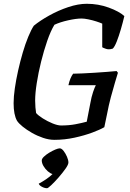

<svg xmlns="http://www.w3.org/2000/svg" viewBox="-20 -740 686 1016"><path d="M268 0Q239 0 208 -10.5Q177 -21 149 -37Q121 -53 100 -70Q79 -87 70 -101Q52 -133 52 -194Q52 -228 58.5 -273Q65 -318 76 -367Q87 -416 100.5 -462Q114 -508 129.5 -545.5Q145 -583 159 -604Q192 -631 240.5 -658Q289 -685 341.5 -702.5Q394 -720 439 -720Q500 -720 555 -700Q610 -680 638 -655Q630 -621 619.5 -585Q609 -549 598 -521Q587 -493 577 -483Q557 -476 541 -481.5Q525 -487 521 -490V-615Q510 -620 490 -626.5Q470 -633 448 -637.5Q426 -642 412 -642Q383 -642 340.5 -632.5Q298 -623 268 -609Q248 -576 230 -524Q212 -472 197.5 -413.5Q183 -355 174.5 -300.5Q166 -246 166 -208Q166 -190 167.5 -171.5Q169 -153 171 -142Q182 -129 206.5 -113.5Q231 -98 258 -87Q285 -76 303 -76Q345 -76 379 -82.5Q413 -89 439 -96L458 -194Q464 -228 472.5 -253Q481 -278 487 -289H342Q351 -329 367 -350Q386 -350 416 -351.5Q446 -353 479.5 -355Q513 -357 544 -359.5Q575 -362 597 -364L604 -355Q599 -338 588.5 -303.5Q578 -269 566.5 -225.5Q555 -182 547 -139L532 -67Q510 -54 468.5 -38.5Q427 -23 374.5 -11.5Q322 0 268 0ZM229 256Q216 256 202 248.5Q188 241 185 232Q204 222 224 208.5Q244 195 258 181Q246 178 232.5 166Q219 154 210 138.5Q201 123 201 109Q201 100 212.5 89Q224 78 240.5 68Q257 58 272.5 51.5Q288 45 296 45Q306 45 316.5 58.5Q327 72 334.5 89.5Q342 107 342 120Q342 131 326.5 153Q311 175 290 199Q269 223 251.5 239.5Q234 256 229 256Z"/></svg>

Font: Texturina 72pt 72pt SemiBold
Style: Italic
Weight: 600
Italic angle: -11°
Designer: Guillermo Torres Carreño
Foundry: Omnibus-Type
Version: Version 1.002; ttfautohint (v1.8.3)